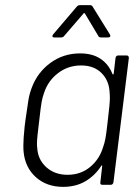

<svg xmlns="http://www.w3.org/2000/svg" viewBox="-20 -720 531 748"><path d="M441 -504H473Q482 -504 482 -494L422 -10Q420 0 411 0H379Q369 0 371 -10L378 -72Q379 -75 377 -75.5Q375 -76 374 -73Q349 -35 312 -13.5Q275 8 226 8Q162 8 120 -29.5Q78 -67 72 -128Q71 -136 71 -154Q71 -179 76 -227L79 -251Q86 -302 90.5 -329Q95 -356 104 -379Q126 -438 176.5 -475Q227 -512 292 -512Q340 -512 371.5 -491Q403 -470 418 -432Q419 -430 420.5 -430Q422 -430 423 -433L430 -494Q432 -504 441 -504ZM400 -251Q408 -316 408 -338Q408 -352 407 -360Q405 -406 375.5 -435.5Q346 -465 296 -465Q245 -465 206 -435Q167 -405 152 -359Q146 -343 142.5 -324.5Q139 -306 133 -252Q124 -181 124 -161Q124 -150 125 -145Q127 -99 160 -69Q193 -39 243 -39Q294 -39 330.5 -69Q367 -99 381 -145Q387 -161 390.5 -179Q394 -197 400 -251ZM187 -586 279 -694Q284 -700 292 -700H329Q339 -700 341 -694L408 -586Q410 -582 410 -581Q410 -574 400 -574H375Q365 -574 363 -580L311 -667Q310 -669 308 -669Q306 -669 305 -667L230 -580Q226 -574 217 -574H192Q186 -574 184.5 -577.5Q183 -581 187 -586Z"/></svg>

Font: Barlow Light
Style: Italic
Weight: 300
Italic angle: -7°
Designer: Jeremy Tribby
Foundry: Tribby Type
Version: Version 1.408